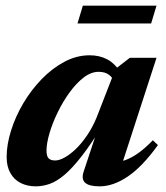

<svg xmlns="http://www.w3.org/2000/svg" viewBox="-20 -646 588 679"><path d="M276 -39.5 330.5 -204 343.5 -203.5Q302.5 -137 269.5 -94.5Q236.5 -52 209 -28.5Q181.5 -5 156.5 4Q131.5 13 106.5 13Q76.5 13 53.2 1.2Q30 -10.5 16.8 -33.8Q3.5 -57 3.5 -91Q3.5 -134.5 19 -184Q34.5 -233.5 62.2 -280.5Q90 -327.5 127.2 -366Q164.5 -404.5 207.8 -427.5Q251 -450.5 297 -450.5Q332 -450.5 359 -436.2Q386 -422 409 -387.5L385 -354.5Q380 -370 366 -381Q352 -392 329 -392Q302 -392 275.8 -371.8Q249.5 -351.5 225.8 -318.8Q202 -286 183.8 -248.2Q165.5 -210.5 155 -174.8Q144.5 -139 144.5 -113Q144.5 -94 151.8 -86.2Q159 -78.5 175 -78.5Q189.5 -78.5 208.2 -88.8Q227 -99 247.2 -118.2Q267.5 -137.5 287 -165.8Q306.5 -194 321.5 -230L388.5 -402.5L439 -441.5H533.5L402.5 -38L383.5 -72Q404 -72.5 425.8 -80.8Q447.5 -89 471 -106Q494.5 -123 520.5 -150L538.5 -133Q483.5 -56.5 432 -21.8Q380.5 13 332.5 13Q295 13 281 0.2Q267 -12.5 276 -39.5ZM254 -563 273 -626H533.5L514.5 -563Z"/></svg>

Font: Newsreader 24pt
Style: Bold Italic
Weight: 700
Italic angle: -17°
Designer: Hugues Gentile
Foundry: Production Type
Version: Version 1.003